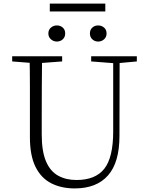

<svg xmlns="http://www.w3.org/2000/svg" viewBox="-20 -1037 828 1072"><path d="M297 -805Q279 -805 264.5 -817.5Q250 -830 250 -850Q250 -871 264.5 -883Q279 -895 297 -895Q317 -895 330.5 -883Q344 -871 344 -850Q344 -830 330.5 -817.5Q317 -805 297 -805ZM528 -805Q509 -805 495.5 -817.5Q482 -830 482 -850Q482 -871 495.5 -883Q509 -895 528 -895Q547 -895 561 -883Q575 -871 575 -850Q575 -830 561 -817.5Q547 -805 528 -805ZM258 -973V-1017H568V-973ZM397 15Q322 15 265.5 -14Q209 -43 178 -106Q147 -169 147 -271V-387Q147 -472 147 -556Q147 -640 145 -723H215Q214 -641 213.5 -557Q213 -473 213 -387V-286Q213 -193 236.5 -137Q260 -81 304 -56.5Q348 -32 407 -32Q513 -32 562.5 -95Q612 -158 612 -303V-723H648L647 -278Q647 -130 583 -57.5Q519 15 397 15ZM48 -694V-723H327V-694L194 -684H175ZM489 -694V-723H744V-694L636 -684H618Z"/></svg>

Font: Source Han Serif JP VF
Style: Regular
Weight: 250
Designer: Ryoko NISHIZUKA 西塚涼子 (kana & ideographs); Frank Grießhammer (Latin, Greek & Cyrillic); Wenlong ZHANG 张文龙 (bopomofo); San
Foundry: Adobe
Version: Version 2.001;hotconv 1.1.0;makeotfexe 2.6.0